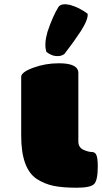

<svg xmlns="http://www.w3.org/2000/svg" viewBox="-20 -879 482 907"><path d="M350.1 -534.2V-210.9Q350.1 -183.6 373 -171.9Q397 -161.1 413.1 -161.1Q430.2 -161.1 436 -145Q441.9 -128.9 441.9 -92.8Q441.9 -25.4 423.8 -8.8Q405.8 7.8 341.8 7.8Q275.4 7.8 232.4 -1.2Q189.5 -10.3 152.8 -34.2Q80.1 -83.5 80.1 -237.8V-516.1Q80.1 -538.1 137.2 -559.1Q193.8 -580.1 258.8 -580.1Q350.1 -580.1 350.1 -534.2ZM256.8 -847.2Q271.5 -864.7 310.1 -856Q354.5 -843.8 394 -814Q397.5 -788.1 361.8 -731.9Q326.2 -677.7 284.2 -624Q271.5 -614.7 255.4 -614Q239.3 -613.3 225.3 -618.7Q211.4 -624 199.2 -633.8Q187.5 -669.9 204.1 -728Q229.5 -803.7 256.8 -847.2Z"/></svg>

Font: GGS TheRock Black
Style: Regular
Weight: 900
Designer: Rodrigo Fuenzalida (2012); Goodgame Studios (2014)
Foundry: Rodrigo Fuenzalida,2012;  GGS,2014
Version: Version 1.002 | FøM Mod